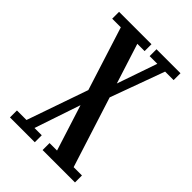

<svg xmlns="http://www.w3.org/2000/svg" viewBox="-165 -593 662 662"><g transform="rotate(45 166.0 -262.0)"><path d="M8.5 0V-34H55L138.5 -274L164.5 -280L237 -490H199.5V-523.5H316.5V-490H275L190.5 -258.5L167 -250.5L94 -34H129.5V0ZM167.5 0V-34H204L59 -490H17V-523.5H131H175V-490H139.5L285 -34H325.5V0H211Z"/></g></svg>

Font: Imbue Thin
Style: Regular
Weight: 400
Version: Version 1.102